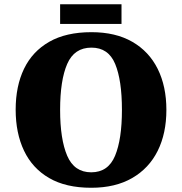

<svg xmlns="http://www.w3.org/2000/svg" viewBox="-20 -877 860 907"><path d="M411 10Q291 10 212 -36Q133 -82 93.5 -165Q54 -248 54 -359Q54 -470 93.5 -552Q133 -634 212.5 -679.5Q292 -725 412 -725Q526 -725 605 -679.5Q684 -634 725 -551.5Q766 -469 766 -358Q766 -247 725 -164.5Q684 -82 604.5 -36Q525 10 411 10ZM411 -63Q491 -63 523.5 -141Q556 -219 556 -358Q556 -498 524 -575Q492 -652 412 -652Q331 -652 297.5 -575Q264 -498 264 -358Q264 -219 297.5 -141Q331 -63 411 -63ZM264 -764V-857H554V-764Z"/></svg>

Font: Noto Serif Ethiopic Black
Style: Regular
Weight: 900
Designer: Monotype Design Team
Foundry: Monotype Imaging Inc.
Version: Version 2.102; ttfautohint (v1.8.4.7-5d5b)